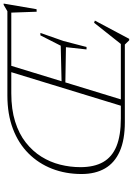

<svg xmlns="http://www.w3.org/2000/svg" viewBox="151 -890 762 1105"><g transform="rotate(-90 532.5 -337.0)"><path d="M677 -676H713.5L506.5 0H470ZM536 -676H1021L1057.5 -697.5H1065L1032.5 -508L1018 -507.5L1012.5 -664L1033 -653.5H548.5Q456.5 -653.5 386 -631.5Q315.5 -609.5 265.5 -570.2Q215.5 -531 184 -480.5Q152.5 -430 138 -372.5Q123.5 -315 123.5 -255.5Q123.5 -176.5 152.8 -125Q182 -73.5 243.8 -48.2Q305.5 -23 404 -23H859L822.5 -10.5L954.5 -177L967 -172.5L862 25H853.5L829 0H382Q281 0 214.8 -29.2Q148.5 -58.5 116.2 -114.2Q84 -170 84 -249Q84 -340.5 114.2 -418.5Q144.5 -496.5 202.5 -554.5Q260.5 -612.5 344.2 -644.2Q428 -676 536 -676ZM815 -220.5H801L814 -339L601 -342.5L608 -364L822.5 -369L882 -486H896L849.5 -353Z"/></g></svg>

Font: Newsreader 16pt 16pt ExtraLight
Style: Italic
Weight: 250
Italic angle: -17°
Version: Version 1.003